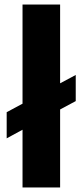

<svg xmlns="http://www.w3.org/2000/svg" viewBox="-20 -828 366 848"><path d="M79.5 0V-255L9.5 -217V-332.5L79.5 -370V-808H245.5V-460L314.5 -497V-381.5L245.5 -344.5V0Z"/></svg>

Font: Encode Sans SemiExpanded SemiExpanded
Style: Bold
Weight: 700
Width: 6
Designer: Multiple Designers
Foundry: Impallari Type
Version: Version 3.000; ttfautohint (v1.8.3) -l 8 -r 50 -G 200 -x 14 